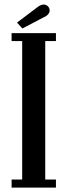

<svg xmlns="http://www.w3.org/2000/svg" viewBox="-20 -850 306 870"><path d="M32.5 0V-36.5H80.5V-664H32.5V-700H233.5V-664H185V-36.5H233.5V0ZM81.5 -721 57 -747.5 149 -817Q156 -822.5 163.5 -826Q171 -829.5 177.5 -829.5Q186 -829.5 192.2 -825.5Q198.5 -821.5 202 -815Q205 -809.5 205 -803Q205 -793.5 197.8 -785Q190.5 -776.5 177 -771Z"/></svg>

Font: Imbue Thin 10pt SemiBold
Style: Regular
Weight: 600
Version: Version 1.102